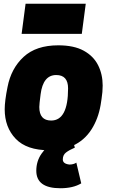

<svg xmlns="http://www.w3.org/2000/svg" viewBox="-20 -785 600 1021"><path d="M241 14Q122 14 63.5 -47Q5 -108 5 -204Q5 -248 20 -322Q39 -421 105.5 -482.5Q172 -544 290 -544Q373 -544 425 -515.5Q477 -487 501.5 -438.5Q526 -390 526 -330Q526 -297 520 -259L518 -246Q508 -169 475 -111Q405 14 241 14ZM252 -144Q342 -144 342 -315Q342 -386 279 -386Q209 -386 196 -284Q189 -231 189 -216Q189 -144 252 -144ZM301 216Q173 216 173 123Q173 72 201 32Q229 -8 271 -35Q313 -62 357 -74L378 0Q348 13 331 26Q314 39 314 63Q314 86 349 90Q371 90 386 80L412 190Q369 216 301 216ZM415 -605H95L116 -765H436Z"/></svg>

Font: Tanohe Sans ExtraBold
Style: Italic
Weight: 800
Designer: Village Type and Design LLC & Cristiano Sobral
Foundry: Cooper Hewitt Smithsonian Design Museum
Version: Version 1.00;September 29, 2021;FontCreator 13.0.0.2655 64-b